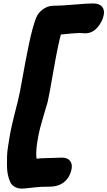

<svg xmlns="http://www.w3.org/2000/svg" viewBox="-20 -839 632 1129"><path d="M106 270Q84 270 65.2 258.8Q46.4 247.6 39.1 229Q30.8 210 25.9 186.3Q21 162.6 21 132.8Q21 103 21.5 78.6Q22 54.2 28.1 17.3Q34.2 -19.5 37.4 -40.5Q40.5 -61.5 49.8 -101.3Q59.1 -141.1 62.3 -154.5Q65.4 -168 75.4 -206.8Q85.4 -245.6 85.9 -248Q95.2 -284.2 112.8 -384.5Q130.4 -484.9 150.6 -581.3Q170.9 -677.7 191.9 -732.9Q204.1 -764.2 232.9 -784.7Q261.7 -805.2 293.9 -805.2Q337.4 -805.2 416.5 -812Q495.6 -818.8 526.9 -818.8Q564 -818.8 580.1 -799.6Q596.2 -780.3 589.8 -750Q582 -710.9 552.5 -677Q522.9 -643.1 480 -643.1Q475.6 -643.1 464.6 -644Q453.6 -645 446.8 -645Q425.8 -645 337.9 -636.2Q318.8 -564.9 293.5 -418Q268.1 -271 259.8 -237.8Q256.3 -225.1 240 -170.7Q223.6 -116.2 214.1 -79.3Q204.6 -42.5 197.5 8.3Q190.4 59.1 194.8 94.2Q223.1 90.8 246.1 90.8Q265.6 90.8 298.3 89.4Q331.1 87.9 345.2 87.9Q376 87.9 391.4 106.4Q406.7 125 400.9 154.8Q390.6 204.6 356.9 231.7Q323.2 258.8 268.1 258.8Q216.8 258.8 189.9 262.2Q178.2 263.2 148.9 266.6Q119.6 270 106 270Z"/></svg>

Font: Shantell Sans Normal
Style: Italic
Weight: 800
Italic angle: -11.31°
Designer: Stephen Nixon, Anya Danilova, Shantell Martin
Foundry: Arrow Type
Version: Version 1.006;[559af2be0]